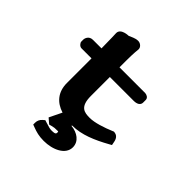

<svg xmlns="http://www.w3.org/2000/svg" viewBox="-218 -809 1176 1176"><g transform="rotate(45 370.0 -221.5)"><path d="M361.5 106C361.5 113.7 358.2 121 331 121C312.5 121 305.7 118.8 273.2 108.6L255.6 103L242.4 114.3C229.3 125.4 222.1 141.3 222.1 158V174.3L239.6 180.9C269.6 192.2 296.6 200 338.1 200C416 200 492.7 165.1 492.7 101C492.7 51.1 448.1 19.2 393.1 14.5L395.1 10C395.1 10 396.6 10 397.2 10C475.9 10 554.7 -23.9 636.1 -69.1L652 -78L648.5 -95.8C647 -103.6 642.9 -140.4 608.5 -143.9L602.1 -144.5L596.3 -142C542 -119.1 480.1 -99 438.3 -99C392.1 -99 348 -104 348 -199.6V-363.4H554C561.6 -363.4 603 -363.6 603 -397.2V-419.4C603 -439.3 580.9 -447 570 -447H348V-504C348 -567.9 352.4 -605.4 352.7 -607.3L352.7 -607.8V-609C352.7 -626.2 334.6 -642.8 314.4 -642.8C288.8 -642.8 268.2 -629.3 251.2 -623.2C251.2 -623.2 185 -623 185 -581C185 -568.2 187.5 -539 187.9 -451.3L114 -451.2C80.1 -451.2 71 -422.2 71 -409.8V-393.3C71 -382.6 85.5 -364.7 101 -364.7H188V-151.3C188 -74.3 229.7 -25.4 297.4 -4.3L257.8 76.8L291.2 105.4L308.1 100.9C324.4 96.5 330.6 96 352.1 96C361.9 96 361.5 94.5 361.5 106Z"/></g></svg>

Font: Linux Libertine Mono O 
Style: Mono Bold
Weight: 400
Designer: Philipp H. Poll
Foundry: Philipp H. Poll
Version: Version 5.1.7